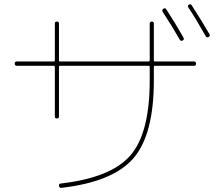

<svg xmlns="http://www.w3.org/2000/svg" viewBox="-20 -862 1040 911"><path d="M833 -673.8Q799.8 -732.4 752 -805.7Q747.1 -814.5 754.9 -820.3Q763.7 -826.2 768.6 -818.4Q811.5 -752.9 850.6 -683.6Q855.5 -674.8 846.7 -669.9Q837.9 -665 833 -673.8ZM956.1 -690.4Q906.2 -778.3 874 -826.2Q868.2 -835 876 -839.8Q884.8 -844.7 889.6 -836.9Q937.5 -762.7 973.6 -700.2Q978.5 -691.4 969.7 -686.5Q960.9 -681.6 956.1 -690.4ZM59.6 -549.8Q49.8 -549.8 49.8 -560.1Q49.8 -570.3 59.6 -570.3H235.4Q240.2 -570.3 240.2 -575.2V-750Q240.2 -759.8 250 -759.8Q259.8 -759.8 259.8 -750V-575.2Q259.8 -570.3 264.6 -570.3H684.6Q689.5 -570.3 690.4 -575.2V-750Q690.4 -759.8 700.2 -759.8Q710 -759.8 710 -750V-575.2Q710 -570.3 714.8 -570.3H900.4Q910.2 -570.3 910.2 -560.1Q910.2 -549.8 900.4 -549.8H714.8Q710 -549.8 710 -544.9V-480.5Q710 -223.6 613.3 -111.3Q516.6 1 271.5 29.3Q262.7 31.2 259.8 19.5Q257.8 10.7 267.6 8.8Q506.8 -18.6 598.6 -124.5Q690.4 -230.5 690.4 -480.5V-544.9Q690.4 -549.8 684.6 -549.8H264.6Q259.8 -549.8 259.8 -544.9V-309.6Q259.8 -299.8 250 -299.8Q240.2 -299.8 240.2 -309.6V-544.9Q240.2 -549.8 235.4 -549.8Z"/></svg>

Font: Rounded Mgen+ 1m thin
Style: Regular
Weight: 100
Designer: [Source Han Sans]
Ryoko NISHIZUKA  (kana & ideographs); Paul D. Hunt (Latin, Greek & Cyrillic); Wenlong ZHANG  (bopomofo
Version: Version 1.059.20150602